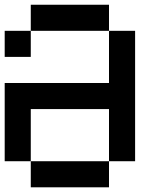

<svg xmlns="http://www.w3.org/2000/svg" viewBox="-20 -798 707 818"><path d="M444.4 -666.7H111.1V-777.8H444.4ZM111.1 -555.6H0V-666.7H111.1ZM444.4 -444.4V-666.7H555.6V-111.1H444.4V-333.3H111.1V-111.1H0V-444.4ZM444.4 0H111.1V-111.1H444.4Z"/></svg>

Font: Pixeloid Mono
Style: Regular
Weight: 400
Monospace: yes
Designer: GGBotNet
Foundry: GGBotNet
Version: 0.5